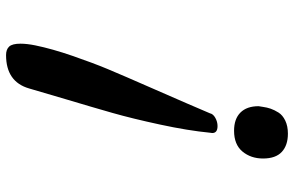

<svg xmlns="http://www.w3.org/2000/svg" viewBox="-184 -762 947 618"><g transform="rotate(90 289.0 -452.5)"><path d="M406.7 -655.3Q399.9 -585 380.6 -495.4Q361.3 -405.8 343 -341.6Q324.7 -277.3 298.6 -190.2Q272.5 -103 264.2 -73.2Q242.7 1 156.7 1Q138.7 1 129.4 -9Q120.1 -19 120.1 -45.4Q120.1 -65.9 125.5 -92.8Q136.7 -147.5 159.4 -213.1Q182.1 -278.8 201.4 -325.2Q220.7 -371.6 268.8 -481.2Q316.9 -590.8 344.2 -655.3Q346.2 -665.5 358.9 -672.6Q371.6 -679.7 385.3 -679.7Q407.7 -679.7 407.7 -662.6Q407.7 -662.1 406.7 -655.3ZM409.7 -906.2Q447.3 -906.2 468.5 -886.5Q489.7 -866.7 489.7 -826.2Q489.7 -787.1 467.3 -760Q444.8 -732.9 400.4 -732.9Q362.3 -732.9 341.8 -753.4Q321.3 -773.9 321.3 -812Q321.3 -814.5 321.8 -814.9Q322.3 -815.4 323.7 -826.9Q325.2 -838.4 329.3 -850.6Q333.5 -862.8 341.8 -876Q350.1 -889.2 367.7 -897.7Q385.3 -906.2 409.7 -906.2Z"/></g></svg>

Font: iCiel Pacifico
Style: Regular
Weight: 400
Designer: Vernon Adams
Foundry: Vernon Adams
Version: Version 1.00 September 26, 2014, initial release